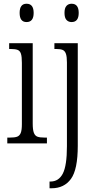

<svg xmlns="http://www.w3.org/2000/svg" viewBox="-20 -767 516 1027"><path d="M85 -698Q85 -747 122 -747Q160 -747 160 -698Q160 -649 122 -649Q85 -649 85 -698ZM19 -31H32Q59 -31 72 -36Q85 -41 91 -56Q97 -71 97 -103V-431Q97 -464 92 -479.5Q87 -495 74.5 -500Q62 -505 37 -505H29V-536H155V-106Q155 -73 161 -57Q167 -41 180 -36Q193 -31 220 -31H231V0H19ZM325 -698Q325 -724 335.5 -735.5Q346 -747 363 -747Q401 -747 401 -698Q401 -649 363 -649Q346 -649 335.5 -660.5Q325 -672 325 -698ZM245 204H250Q294 204 316 161.5Q338 119 338 15V-433Q338 -464 332.5 -479.5Q327 -495 315 -500Q303 -505 280 -505H271V-536H396V13Q396 140 359.5 190Q323 240 256 240H245Z"/></svg>

Font: Noto Serif CondLight
Style: Regular
Weight: 300
Width: 3
Designer: Monotype Design Team
Foundry: Monotype Imaging Inc.
Version: Version 1.001